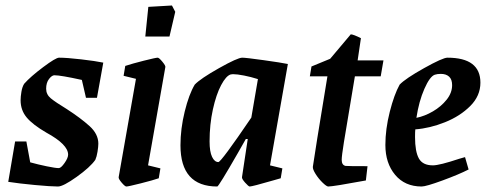

<svg xmlns="http://www.w3.org/2000/svg" viewBox="-20 -670 1769 699"><path d="M338 -147Q338 -136 335 -117.5Q332 -99 327 -88Q308 -61 259 -26Q210 9 191 9Q165 9 106.5 3.5Q48 -2 10 -8L35 -155H76L90 -79Q119 -71 150.5 -64.5Q182 -58 194 -58Q202 -58 215 -76.5Q228 -95 228 -107Q228 -144 149 -187Q99 -216 77 -242.5Q55 -269 55 -305Q55 -318 58 -336Q61 -354 68 -365Q91 -391 137 -425.5Q183 -460 195 -460Q223 -460 275 -454Q327 -448 356 -442L333 -314H293L278 -379Q201 -396 178 -396Q169 -396 158.5 -382.5Q148 -369 148 -347Q148 -326 165 -312Q182 -298 223 -273Q274 -240 306 -211Q338 -182 338 -147Z M412 -25 475 -383 430 -394 436 -430Q460 -438 503.5 -449Q547 -460 554 -460Q559 -460 571 -445.5Q583 -431 582 -426L519 -68L564 -57L558 -21Q538 -14 492.5 -2.5Q447 9 440 9Q435 9 423 -5Q411 -19 412 -25ZM520 -645 606 -650 618 -627 597 -537H509Z M963 -68 1008 -57 1002 -21Q999 -20 991.5 -18Q984 -16 974 -13Q898 9 889 9Q885 9 872.5 -5Q860 -19 861 -25L882 -164H875L846 -113Q776 9 771 9Q637 9 637 -141Q637 -201 652.5 -264Q668 -327 689 -362Q710 -384 777.5 -422Q845 -460 862 -460Q875 -460 939.5 -451Q1004 -442 1028 -437ZM895 -242 919 -382Q894 -390 868.5 -395Q843 -400 828 -400L820 -399Q803 -394 785 -360Q767 -326 755 -271.5Q743 -217 743 -155Q743 -118 752 -99Q761 -80 775 -80Q785 -80 895 -242Z M1119 -63Q1125 -107 1172 -392H1108L1114 -428L1182 -456L1257 -545Q1266 -545 1294 -531L1282 -450H1376L1366 -392H1272L1257 -302Q1240 -202 1232 -152Q1224 -102 1224 -88Q1224 -69 1238 -66Q1245 -65 1318 -65L1312 -13Q1193 9 1175 9Q1169 9 1154.5 -5Q1140 -19 1129 -36.5Q1118 -54 1119 -63Z M1492 -199Q1491 -190 1491 -171Q1491 -118 1505 -93Q1519 -68 1556 -68Q1580 -68 1652 -92L1673 -98L1686 -53Q1651 -35 1591 -13Q1531 9 1515 9Q1454 9 1418.5 -33.5Q1383 -76 1383 -142Q1383 -200 1399 -263Q1415 -326 1435 -362Q1456 -384 1524 -422Q1592 -460 1609 -460Q1729 -460 1729 -369Q1729 -321 1692 -284Q1655 -247 1600 -225Q1545 -203 1492 -199ZM1496 -241Q1526 -247 1556 -264.5Q1586 -282 1606 -307Q1626 -332 1626 -360Q1626 -381 1615 -391Q1604 -401 1585 -401Q1572 -401 1563 -398Q1545 -392 1525 -346.5Q1505 -301 1496 -241Z"/></svg>

Font: Grenze Medium
Style: Italic
Weight: 500
Italic angle: -10°
Designer: Renata Polastri
Foundry: Omnibus-Type
Version: Version 1.002; ttfautohint (v1.8)